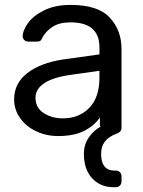

<svg xmlns="http://www.w3.org/2000/svg" viewBox="-20 -550 590 790"><path d="M38.1 -141.1Q38.1 -207 92 -249Q146 -291 238.8 -305.2L389.2 -326.2V-355Q389.2 -458 270 -458Q224.1 -458 196 -439.5Q168 -420.9 154.8 -396Q150.9 -386.2 146.5 -382.6Q142.1 -378.9 133.8 -378.9H95.2Q86.4 -378.9 79.8 -385.5Q73.2 -392.1 73.2 -400.9Q73.2 -423.8 94.7 -454.3Q116.2 -484.9 161.1 -507.3Q206.1 -529.8 271 -529.8Q382.8 -529.8 431.4 -477.8Q480 -425.8 480 -348.1V-22.9Q480 -8.8 462.9 -1L459 0Q425.8 13.2 410.9 33.2Q396 53.2 396 83Q396 117.2 409.9 134.5Q423.8 151.9 451.2 151.9H457Q466.8 151.9 473.4 158.4Q480 165 480 174.8V196.8Q480 206.5 473.4 213.4Q466.8 220.2 457 220.2H446.8Q393.1 220.2 359.1 183.6Q325.2 147 325.2 83Q325.2 43.9 346.2 14.4Q367.2 -15.1 394 -28.8Q391.1 -31.7 391.1 -36.1V-66.9Q369.1 -33.7 327.1 -12Q285.2 9.8 219.2 9.8Q170.4 9.8 128.7 -10Q86.9 -29.8 62.5 -64.5Q38.1 -99.1 38.1 -141.1ZM126 -147.9Q126 -106.9 159.4 -85Q192.9 -63 238.8 -63Q305.2 -63 347.2 -106Q389.2 -148.9 389.2 -231V-258.8L272 -242.2Q200.2 -232.4 163.1 -208.3Q126 -184.1 126 -147.9Z"/></svg>

Font: Rubik AZ
Style: Regular
Weight: 400
Designer: Hubert and Fischer
Foundry: Hubert & Fischer
Version: Version 2.000